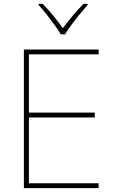

<svg xmlns="http://www.w3.org/2000/svg" viewBox="-20 -969 590 989"><path d="M488 0H103V-714H488V-689H129V-389H468V-364H129V-25H488ZM293 -792Q281 -813 261 -840.5Q241 -868 219.5 -895.5Q198 -923 179 -943V-949H200Q228 -921 255.5 -887Q283 -853 304 -824Q325 -853 353.5 -887Q382 -921 410 -949H431V-943Q413 -923 390.5 -895.5Q368 -868 347.5 -840.5Q327 -813 315 -792Z"/></svg>

Font: Noto Sans Gujarati Thin
Style: Regular
Weight: 100
Designer: Jelle Bosma - Monotype Design Team, Universal Thirst
Foundry: Monotype Imaging Inc.
Version: Version 2.106; ttfautohint (v1.8.4.7-5d5b)